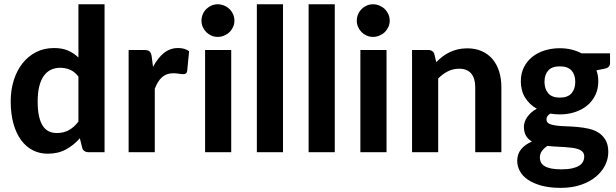

<svg xmlns="http://www.w3.org/2000/svg" viewBox="-20 -722 2925 911"><path d="M399.4 0Q388.2 0 380.1 -5.6Q372.1 -11.2 369.6 -22.5L358.9 -65.9Q330.1 -33.2 293 -12.9Q255.9 7.3 206.1 7.3Q167.5 7.3 135.3 -9.3Q103 -25.9 79.8 -57.6Q56.6 -89.4 43.7 -135.5Q30.8 -181.6 30.8 -241.2Q30.8 -295.4 45.4 -341.6Q60.1 -387.7 86.9 -421.6Q113.8 -455.6 151.6 -474.9Q189.5 -494.1 235.8 -494.1Q274.9 -494.1 302.5 -482.2Q330.1 -470.2 352.1 -449.2V-701.7H476.1V0ZM249.5 -90.8Q266.6 -90.8 281 -94.5Q295.4 -98.1 307.6 -105Q319.8 -111.8 330.8 -121.8Q341.8 -131.8 352.1 -145V-358.9Q333.5 -382.3 311.8 -391.4Q290 -400.4 265.1 -400.4Q241.2 -400.4 221.4 -390.9Q201.7 -381.3 187.7 -361.8Q173.8 -342.3 166.3 -312.3Q158.7 -282.2 158.7 -241.2Q158.7 -199.7 165 -171.1Q171.4 -142.6 183.1 -124.8Q194.8 -106.9 211.7 -98.9Q228.5 -90.8 249.5 -90.8Z M590.3 0V-484.9H663.1Q682.1 -484.9 689.7 -478Q697.3 -471.2 699.7 -454.1L706.1 -404.8Q728 -446.3 757.3 -470.2Q786.6 -494.1 825.2 -494.1Q856.9 -494.1 877.4 -479L868.2 -386.2Q867.2 -377.4 862.3 -373.8Q857.4 -370.1 849.1 -370.1Q841.8 -370.1 828.1 -372.3Q814.5 -374.5 802.7 -374.5Q785.6 -374.5 772.2 -369.6Q758.8 -364.7 748.3 -355.2Q737.8 -345.7 729.5 -332Q721.2 -318.4 714.4 -300.8V0Z M936 0ZM1077.1 -484.9V0H953.1V-484.9ZM1092.3 -624Q1092.3 -607.9 1085.9 -594Q1079.6 -580.1 1068.8 -569.6Q1058.1 -559.1 1043.5 -553Q1028.8 -546.9 1012.7 -546.9Q997.1 -546.9 983.2 -553Q969.2 -559.1 958.7 -569.6Q948.2 -580.1 942.1 -594Q936 -607.9 936 -624Q936 -640.1 942.1 -654.3Q948.2 -668.5 958.7 -679Q969.2 -689.5 983.2 -695.6Q997.1 -701.7 1012.7 -701.7Q1028.8 -701.7 1043.5 -695.6Q1058.1 -689.5 1068.8 -679Q1079.6 -668.5 1085.9 -654.3Q1092.3 -640.1 1092.3 -624Z M1322.8 -701.7V0H1198.7V-701.7Z M1568.4 -701.7V0H1444.3V-701.7Z M1672.9 0ZM1814 -484.9V0H1689.9V-484.9ZM1829.1 -624Q1829.1 -607.9 1822.8 -594Q1816.4 -580.1 1805.7 -569.6Q1794.9 -559.1 1780.3 -553Q1765.6 -546.9 1749.5 -546.9Q1733.9 -546.9 1720 -553Q1706.1 -559.1 1695.6 -569.6Q1685.1 -580.1 1679 -594Q1672.9 -607.9 1672.9 -624Q1672.9 -640.1 1679 -654.3Q1685.1 -668.5 1695.6 -679Q1706.1 -689.5 1720 -695.6Q1733.9 -701.7 1749.5 -701.7Q1765.6 -701.7 1780.3 -695.6Q1794.9 -689.5 1805.7 -679Q1816.4 -668.5 1822.8 -654.3Q1829.1 -640.1 1829.1 -624Z M1935.1 0V-484.9H2011.2Q2022.9 -484.9 2031 -479.5Q2039.1 -474.1 2041.5 -462.9L2049.8 -427.2Q2064.5 -441.9 2080.1 -453.9Q2095.7 -465.8 2113.8 -474.4Q2131.8 -482.9 2152.1 -487.8Q2172.4 -492.7 2196.8 -492.7Q2236.3 -492.7 2266.6 -479Q2296.9 -465.3 2317.4 -440.9Q2337.9 -416.5 2348.4 -382.6Q2358.9 -348.6 2358.9 -308.6V0H2234.9V-308.6Q2234.9 -350.1 2215.8 -373Q2196.8 -396 2158.7 -396Q2130.4 -396 2105.7 -383.8Q2081.1 -371.6 2059.1 -349.6V0Z M2636.2 -493.2Q2665.5 -493.2 2691.7 -486.8Q2717.8 -480.5 2739.7 -468.8H2874.5V-422.4Q2874.5 -411.6 2868.4 -405.3Q2862.3 -398.9 2848.1 -396L2810.1 -388.2Q2818.8 -363.8 2818.8 -336.4Q2818.8 -300.3 2804.9 -271.2Q2791 -242.2 2766.4 -221.7Q2741.7 -201.2 2708.3 -190.2Q2674.8 -179.2 2636.2 -179.2Q2624.5 -179.2 2613.3 -180.2Q2602.1 -181.2 2590.8 -183.1Q2572.8 -171.4 2572.8 -155.8Q2572.8 -141.6 2585.4 -135.3Q2598.1 -128.9 2618.7 -126.2Q2639.2 -123.5 2665.5 -122.8Q2691.9 -122.1 2719.5 -119.6Q2747.1 -117.2 2773.4 -111.3Q2799.8 -105.5 2820.3 -92.3Q2840.8 -79.1 2853.5 -57.1Q2866.2 -35.2 2866.2 -0.5Q2866.2 31.7 2851.1 62.3Q2835.9 92.8 2807.1 116.7Q2778.3 140.6 2736.3 155Q2694.3 169.4 2640.6 169.4Q2587.9 169.4 2548.8 158.7Q2509.8 147.9 2484.4 130.4Q2459 112.8 2446.5 89.6Q2434.1 66.4 2434.1 41.5Q2434.1 8.8 2452.6 -13.9Q2471.2 -36.6 2503.9 -50.3Q2486.8 -60.1 2476.3 -77.1Q2465.8 -94.2 2465.8 -120.6Q2465.8 -131.3 2469.5 -142.8Q2473.1 -154.3 2481 -165.8Q2488.8 -177.2 2500 -187.5Q2511.2 -197.8 2526.9 -206.1Q2491.7 -226.1 2471.4 -259Q2451.2 -292 2451.2 -336.4Q2451.2 -372.6 2465.3 -401.6Q2479.5 -430.7 2504.2 -450.9Q2528.8 -471.2 2562.7 -482.2Q2596.7 -493.2 2636.2 -493.2ZM2752 20.5Q2752 7.3 2744.6 -1Q2737.3 -9.3 2724.6 -13.9Q2711.9 -18.6 2694.8 -20.8Q2677.7 -22.9 2658.4 -24.2Q2639.2 -25.4 2618.4 -26.4Q2597.7 -27.3 2577.6 -29.8Q2561.5 -19.5 2551.5 -5.9Q2541.5 7.8 2541.5 25.9Q2541.5 38.1 2546.6 48.3Q2551.8 58.6 2563.5 65.9Q2575.2 73.2 2594.7 77.4Q2614.3 81.5 2643.1 81.5Q2673.3 81.5 2694.1 76.9Q2714.8 72.3 2727.8 64.2Q2740.7 56.2 2746.3 44.9Q2752 33.7 2752 20.5ZM2636.2 -258.8Q2673.8 -258.8 2691.7 -279.3Q2709.5 -299.8 2709.5 -333.5Q2709.5 -367.7 2691.7 -387.5Q2673.8 -407.2 2636.2 -407.2Q2599.1 -407.2 2581.3 -387.5Q2563.5 -367.7 2563.5 -333.5Q2563.5 -300.3 2581.3 -279.5Q2599.1 -258.8 2636.2 -258.8Z"/></svg>

Font: Carlito
Style: Bold
Weight: 700
Designer: Lukasz Dziedzic
Foundry: tyPoland Lukasz Dziedzic
Version: Version 1.104